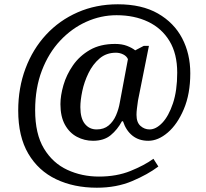

<svg xmlns="http://www.w3.org/2000/svg" viewBox="-20 -734 961 896"><path d="M432 142Q325 142 242 102.5Q159 63 112 -17Q65 -97 65 -218Q65 -324 99 -414.5Q133 -505 195 -572Q257 -639 342.5 -676.5Q428 -714 530 -714Q642 -714 717 -671Q792 -628 830 -555.5Q868 -483 868 -392Q868 -296 838 -225Q808 -154 763 -115.5Q718 -77 672 -77Q628 -77 598 -101Q568 -125 554 -168H549Q528 -129 496.5 -103Q465 -77 414 -77Q374 -77 339 -95.5Q304 -114 283 -152Q262 -190 262 -248Q262 -288 276 -336.5Q290 -385 320.5 -429Q351 -473 399.5 -501Q448 -529 517 -529Q549 -529 572.5 -520Q596 -511 611 -499L651 -520H675L624 -265Q624 -265 622.5 -254Q621 -243 619 -227.5Q617 -212 617 -198Q617 -163 635.5 -146.5Q654 -130 678 -130Q708 -130 737.5 -161Q767 -192 787 -251.5Q807 -311 807 -395Q807 -483 771 -542.5Q735 -602 671 -632.5Q607 -663 524 -663Q451 -663 383 -632.5Q315 -602 261 -544.5Q207 -487 175.5 -405Q144 -323 144 -220Q144 -109 185 -41Q226 27 294 58.5Q362 90 442 90Q524 90 588.5 64Q653 38 696 7L719 43Q670 80 597 111Q524 142 432 142ZM431 -130Q465 -130 487 -148.5Q509 -167 521.5 -196Q534 -225 539 -255L577 -458Q571 -472 555 -480Q539 -488 521 -488Q476 -488 444.5 -461Q413 -434 393 -393Q373 -352 364 -309Q355 -266 355 -234Q355 -182 376 -156Q397 -130 431 -130Z"/></svg>

Font: Noto Serif Yezidi
Style: Regular
Weight: 400
Designer: Dalton Maag Ltd
Foundry: Dalton Maag Ltd
Version: Version 1.001; ttfautohint (v1.8.4.7-5d5b)